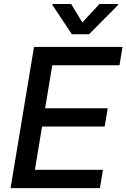

<svg xmlns="http://www.w3.org/2000/svg" viewBox="-20 -969 651 989"><path d="M34.4 0H494.7L510.3 -94.5H159.8L196.7 -317.1H519.2L534.8 -411.2H212.4L249.3 -632.8H595.5L611.2 -727.3H155.2ZM250 -943.2 350.1 -792.6H438.6L588.1 -943.2L588.8 -948.5H492.5L404.1 -853.3L346.6 -948.5H250.7Z"/></svg>

Font: Magic Ui Pro Medium
Style: Italic
Weight: 500
Italic angle: -9.39999°
Designer: Stefan Endress, Andreas Faust
Version: Version 1.000;FEAKit 1.0